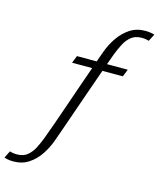

<svg xmlns="http://www.w3.org/2000/svg" viewBox="-283 -884 964 1167"><g transform="rotate(15 199.0 -300.0)"><path d="M-86 187.5Q-106.5 187.5 -122.5 184.2Q-138.5 181 -143.5 178.5L-121 133.5Q-115.5 136 -103.2 138.2Q-91 140.5 -76 140.5Q-35.5 140.5 -10 119.2Q15.5 98 32 65.2Q48.5 32.5 61.5 -2.5Q74.5 -36.5 94.5 -93.2Q114.5 -150 138 -218.2Q161.5 -286.5 185.5 -355.8Q209.5 -425 230.5 -484.5H104L122.5 -531H246.5Q253.5 -550.5 259.5 -567.5Q265.5 -584.5 270.5 -598Q288 -646 317.5 -689.2Q347 -732.5 388.5 -759.8Q430 -787 485 -787Q505 -787 521.2 -783.8Q537.5 -780.5 542.5 -778L519.5 -733.5Q514 -736 501.8 -738.2Q489.5 -740.5 475 -740.5Q434 -740.5 408 -719.2Q382 -698 365.5 -665.2Q349 -632.5 335.5 -597.5Q326 -572 311.5 -531H442L423.5 -484.5H295Q274 -425 249.8 -355.8Q225.5 -286.5 201.8 -218.2Q178 -150 158.2 -93Q138.5 -36 126 -2Q109 46 80.2 89.5Q51.5 133 10.2 160.2Q-31 187.5 -86 187.5Z"/></g></svg>

Font: Epilogue Light
Style: Italic
Weight: 300
Italic angle: -12°
Designer: Tyler Finck
Foundry: Etcetera Type Co
Version: Version 2.111; ttfautohint (v1.8.3)